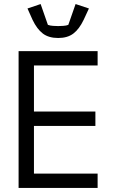

<svg xmlns="http://www.w3.org/2000/svg" viewBox="-20 -930 568 950"><path d="M268 -742Q221 -742 192 -764Q163 -786 141 -832L116 -888L181 -910L217 -807Q228 -803 242.5 -802Q257 -801 268 -801Q278 -801 293 -802Q308 -803 318 -807L354 -910L420 -888L394 -832Q372 -786 343 -764Q314 -742 268 -742ZM72 0V-677H463V-606H148V-378H452V-307H148V-71H463V0Z"/></svg>

Font: PlemolJP
Style: Regular
Weight: 400
Monospace: yes
Version: v2.0.4; ttfautohint (v1.8.4.7-5d5b-dirty) -l 6 -r 45 -G 200 